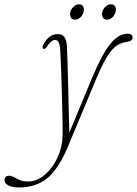

<svg xmlns="http://www.w3.org/2000/svg" viewBox="-136 -600 619 868"><path d="M282 -252Q326 -357 363.2 -402.2Q400.5 -447.5 440.5 -447.5Q463.5 -447.5 463.5 -431Q463.5 -413.5 434 -410Q411 -406.5 391 -393.2Q371 -380 349.5 -346Q328 -312 300.5 -247L170 65.5Q127 167 75.8 207.2Q24.5 247.5 -49.5 247.5Q-81.5 247.5 -98.5 238Q-115.5 228.5 -115.5 215Q-115.5 194.5 -93.5 194.5Q-83.5 194.5 -72.2 201Q-61 207.5 -46.2 214Q-31.5 220.5 -10 220.5Q30.5 220.5 66.2 190.2Q102 160 124 112.2Q146 64.5 147 12Q147.5 -15.5 146.5 -64.2Q145.5 -113 144 -170.2Q142.5 -227.5 140.5 -281.2Q138.5 -335 136.5 -372Q134.5 -419.5 113 -419.5Q95.5 -419.5 77 -390Q68.5 -377 61 -379Q53 -382 58.5 -394.5Q82.5 -446 126.5 -446Q164 -446 166.5 -391Q167.5 -368.5 169 -324.2Q170.5 -280 171.8 -224Q173 -168 174.5 -109.5Q176 -51 177.5 -0.5ZM203 -511Q189.5 -511 184 -521.5Q178.5 -532 182 -546Q185.5 -560 196.8 -570.2Q208 -580.5 221.5 -580.5Q234.5 -580.5 240 -570.2Q245.5 -560 242 -546Q238.5 -532 227.5 -521.5Q216.5 -511 203 -511ZM347.5 -511Q334.5 -511 328.8 -521.5Q323 -532 326.5 -546Q330 -560 341.2 -570.2Q352.5 -580.5 366 -580.5Q379 -580.5 384.8 -570.2Q390.5 -560 386.5 -546Q383 -532 372 -521.5Q361 -511 347.5 -511Z"/></svg>

Font: Fraunces 72pt S050 Thin
Style: Italic
Weight: 100
Italic angle: -16°
Version: Version 1.000; ttfautohint (v1.8.3)